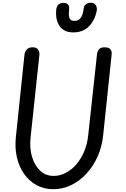

<svg xmlns="http://www.w3.org/2000/svg" viewBox="-20 -1342 899 1372"><path d="M361 10Q295 10 242.2 -18.5Q189.5 -47 153.2 -97.8Q117 -148.5 101 -216.5Q85 -284.5 93.5 -363.5L155 -951.5Q157.5 -973 171.5 -988.5Q185.5 -1004 213 -1004Q240.5 -1004 252 -988Q263.5 -972 261.5 -950.5L198.5 -359Q190.5 -283.5 209 -221.2Q227.5 -159 267.2 -122Q307 -85 362.5 -85Q409 -85 451 -107.2Q493 -129.5 526.5 -168.8Q560 -208 581.8 -260.2Q603.5 -312.5 610 -372.5L673.5 -957Q676 -976 688 -990Q700 -1004 727 -1004Q757 -1004 768.5 -990.2Q780 -976.5 778 -954.5L717 -373.5Q708.5 -292.5 677.2 -222.8Q646 -153 597.8 -101Q549.5 -49 488.8 -19.5Q428 10 361 10ZM503.5 -1110.5Q460.5 -1110.5 435 -1127.5Q409.5 -1144.5 397 -1170.5Q384.5 -1196.5 381.8 -1224.2Q379 -1252 382 -1274.5Q385.5 -1300 399.2 -1310.8Q413 -1321.5 431.5 -1321.5Q456.5 -1321.5 466.5 -1309.2Q476.5 -1297 474 -1279.5Q469.5 -1238 474.5 -1219.8Q479.5 -1201.5 490.5 -1197Q501.5 -1192.5 514 -1192.5Q526.5 -1192.5 539.5 -1199Q552.5 -1205.5 563 -1224.8Q573.5 -1244 578 -1282.5Q581 -1303 596 -1312.8Q611 -1322.5 630 -1322.5Q652 -1322.5 663.5 -1306.2Q675 -1290 671.5 -1266.5Q668.5 -1248 658.8 -1221.5Q649 -1195 630 -1169.8Q611 -1144.5 580 -1127.5Q549 -1110.5 503.5 -1110.5Z"/></svg>

Font: Edu SA Hand Medium
Style: Regular
Weight: 500
Designer: Tina and Corey Anderson, Eben Sorkin, Mirko Velimirovic
Foundry: Google for Education
Version: Version 2.000